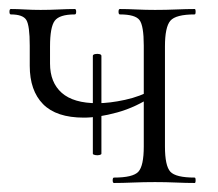

<svg xmlns="http://www.w3.org/2000/svg" viewBox="-20 -406 483 426"><path d="M186 -65V-282Q186 -285 191 -286Q196 -287 200.5 -286Q205 -285 205 -282V-65Q205 -63 200.5 -62Q196 -61 191 -62Q186 -63 186 -65ZM166 -145Q105 -145 75.5 -175Q46 -205 46 -260V-305Q46 -349 38.5 -361.5Q31 -374 4 -374Q1 -374 1 -380Q1 -386 4 -386Q18 -386 35 -385Q52 -384 70 -384Q90 -384 110.5 -385Q131 -386 146 -386Q149 -386 149 -380Q149 -374 146 -374Q112 -374 101.5 -360Q91 -346 91 -303Q91 -293 91 -283Q91 -273 91 -265Q91 -223 117 -200Q143 -177 196 -177Q223 -177 257.5 -184.5Q292 -192 317 -207L322 -195Q282 -168 240 -156.5Q198 -145 166 -145ZM233 0Q230 0 230 -6Q230 -12 233 -12Q275 -12 287 -25Q299 -38 299 -81V-305Q299 -349 289.5 -361.5Q280 -374 246 -374Q243 -374 243 -380Q243 -386 246 -386Q262 -386 282.5 -385Q303 -384 324 -384Q348 -384 371 -385Q394 -386 412 -386Q414 -386 414 -380Q414 -374 412 -374Q370 -374 358 -360Q346 -346 346 -303V-81Q346 -38 358 -25Q370 -12 412 -12Q414 -12 414 -6Q414 0 412 0Q393 0 370.5 -1Q348 -2 324 -2Q299 -2 275 -1Q251 0 233 0Z"/></svg>

Font: Cormorant Garamond Light
Style: Regular
Weight: 300
Designer: Christian Thalmann (Catharsis Fonts)
Foundry: Catharsis Fonts
Version: Version 4.001